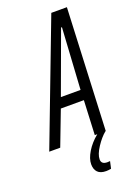

<svg xmlns="http://www.w3.org/2000/svg" viewBox="-206 -753 718 1018"><g transform="rotate(-20 153.0 -244.0)"><path d="M279 0H277Q249 23 223 62.5Q197 102 197 130Q197 158 231 158Q239 158 246 157L237 197Q222 200 209 200Q177 200 161.5 184Q146 168 146 139Q146 108 169 70Q192 32 231 0H217L226 -194H96L22 0H-40L222 -688H310ZM117 -251H228L249 -597H244Z"/></g></svg>

Font: Saira Ultra Condensed
Style: Italic
Weight: 400
Width: 1
Italic angle: -12°
Designer: Hector Gatti with collaboration of the Omnibus-Type team
Foundry: Omnibus-Type
Version: Version 1.001; ttfautohint (v1.8)